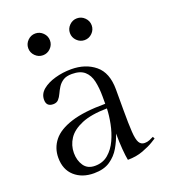

<svg xmlns="http://www.w3.org/2000/svg" viewBox="-131 -792 789 896"><g transform="rotate(-20 264.0 -343.5)"><path d="M412 -323V-222Q412 -151 414.5 -112Q417 -73 426 -57.5Q435 -42 453 -42Q466 -42 477 -46.5Q488 -51 498 -56L503 -46Q503 -46 483 -33.5Q463 -21 428.5 -8Q394 5 352 5Q348 -14 345 -51Q342 -88 342 -129Q331 -96 312.5 -64Q294 -32 263 -11Q232 10 183 10Q124 10 87 -23Q50 -56 50 -115Q50 -163 79 -199.5Q108 -236 172 -256.5Q236 -277 342 -277V-313Q342 -356 334.5 -389.5Q327 -423 305.5 -442Q284 -461 243 -461Q215 -461 199 -450.5Q183 -440 173.5 -425Q164 -410 157 -394.5Q150 -379 140.5 -368.5Q131 -358 114 -358Q80 -358 80 -392Q80 -421 104 -441Q128 -461 166.5 -472Q205 -483 247 -483Q318 -483 365 -444.5Q412 -406 412 -323ZM199 -21Q238 -21 265 -44Q292 -67 308.5 -103Q325 -139 333 -179.5Q341 -220 342 -254Q263 -253 215.5 -233Q168 -213 147 -181Q126 -149 126 -111Q126 -74 144 -47.5Q162 -21 199 -21ZM93 -643Q93 -665 109 -681Q125 -697 147 -697Q169 -697 185 -681Q201 -665 201 -643Q201 -621 185 -605Q169 -589 147 -589Q125 -589 109 -605Q93 -621 93 -643ZM300 -643Q300 -665 316 -681Q332 -697 354 -697Q376 -697 392 -681Q408 -665 408 -643Q408 -621 392 -605Q376 -589 354 -589Q332 -589 316 -605Q300 -621 300 -643Z"/></g></svg>

Font: Gilda Display
Style: Regular
Weight: 400
Designer: Eduardo Rodriguez Tunni
Foundry: Eduardo Rodriguez Tunni
Version: Version 1.002; ttfautohint (v1.8.4.7-5d5b);gftools[0.9.22]